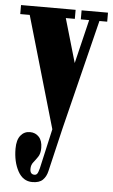

<svg xmlns="http://www.w3.org/2000/svg" viewBox="-55 -561 498 848"><g transform="rotate(5 194.5 -137.0)"><path d="M121 251Q79.5 251 57 209.8Q34.5 168.5 34.5 110Q34.5 71.5 50.5 51.8Q66.5 32 92 32Q116.5 32 132 49Q147.5 66 147.5 97.5Q147.5 122.5 137.5 137.2Q127.5 152 117.8 164Q108 176 108 193.5Q108 218 128 218Q135 218 139.5 212.5Q144 207 149 188L189 11L45.5 -483.5H3.5V-523.5H245.5V-483.5H205.5L262 -289L309 -483.5H272V-523.5H389V-483.5H354.5L233.5 3.5L188 196.5Q182.5 221 167.2 236Q152 251 121 251Z"/></g></svg>

Font: Imbue 10pt Black
Style: Regular
Weight: 900
Designer: Tyler Finck
Foundry: Etcetera Type Company
Version: Version 1.102; ttfautohint (v1.8.3)